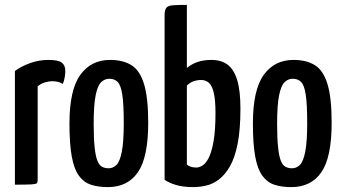

<svg xmlns="http://www.w3.org/2000/svg" viewBox="-20 -755 1400 785"><path d="M41 0V-465Q69 -485 104.5 -497.5Q140 -510 178 -510Q218 -510 232.5 -499Q247 -488 247 -465Q247 -457 245 -442Q243 -427 237 -412Q227 -418 216 -420.5Q205 -423 193 -423Q179 -423 163 -418Q147 -413 134 -402V-18Q134 -9 130 -5.5Q126 -2 106.5 -1Q87 0 41 0Z M421 10Q382 10 352.5 0.5Q323 -9 303 -36Q283 -63 273.5 -114.5Q264 -166 264 -250Q264 -387 308 -448.5Q352 -510 430 -510Q483 -510 517.5 -488.5Q552 -467 569 -411Q586 -355 586 -253Q586 -112 544 -51Q502 10 421 10ZM424 -67Q442 -67 456 -80.5Q470 -94 478 -134.5Q486 -175 486 -252Q486 -329 480 -368Q474 -407 461 -420Q448 -433 427 -433Q408 -433 393.5 -419Q379 -405 371 -365Q363 -325 363 -249Q363 -189 367 -152Q371 -115 378.5 -97Q386 -79 397.5 -73Q409 -67 424 -67Z M770 10Q730 10 700.5 1.5Q671 -7 653 -20V-693Q653 -714 660 -723Q667 -732 687 -733.5Q707 -735 744 -735V-477Q763 -493 787.5 -501.5Q812 -510 844 -510Q884 -510 910 -491Q936 -472 949.5 -428.5Q963 -385 963 -311Q963 -225 951.5 -167Q940 -109 919.5 -74Q899 -39 874 -20.5Q849 -2 822 4Q795 10 770 10ZM783 -70Q794 -70 807.5 -78Q821 -86 833 -109Q845 -132 853 -176.5Q861 -221 861 -293Q861 -344 854.5 -373.5Q848 -403 835 -415.5Q822 -428 802 -428Q787 -428 772 -423Q757 -418 744 -405V-82Q750 -77 759.5 -73.5Q769 -70 783 -70Z M1171 10Q1132 10 1102.5 0.5Q1073 -9 1053 -36Q1033 -63 1023.5 -114.5Q1014 -166 1014 -250Q1014 -387 1058 -448.5Q1102 -510 1180 -510Q1233 -510 1267.5 -488.5Q1302 -467 1319 -411Q1336 -355 1336 -253Q1336 -112 1294 -51Q1252 10 1171 10ZM1174 -67Q1192 -67 1206 -80.5Q1220 -94 1228 -134.5Q1236 -175 1236 -252Q1236 -329 1230 -368Q1224 -407 1211 -420Q1198 -433 1177 -433Q1158 -433 1143.5 -419Q1129 -405 1121 -365Q1113 -325 1113 -249Q1113 -189 1117 -152Q1121 -115 1128.5 -97Q1136 -79 1147.5 -73Q1159 -67 1174 -67Z"/></svg>

Font: Yanone Kaffeesatz Medium
Style: Regular
Weight: 500
Designer: Yanone (Cyrillic: Daniel Pouzeot, Huerta Tipografica, and Cyreal)
Foundry: Yanone
Version: Version 2.003